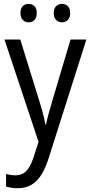

<svg xmlns="http://www.w3.org/2000/svg" viewBox="-20 -742 473 1002"><path d="M3.4 -535.6H85.9L182.6 -223.6Q189.9 -199.7 196.5 -177.5Q203.1 -155.3 208.3 -134Q213.4 -112.8 216.8 -92.3H220.2Q225.6 -118.7 234.9 -153.1Q244.1 -187.5 255.4 -224.1L348.1 -535.6H430.7L234.4 82Q218.3 133.8 196.3 169.2Q174.3 204.6 144 222.4Q113.8 240.2 71.3 240.2Q53.7 240.2 39.1 237.8Q24.4 235.4 11.7 231.9V166Q21.5 168.9 34.2 170.9Q46.9 172.9 60.1 172.9Q84.5 172.9 102.1 162.4Q119.6 151.9 132.8 129.9Q146 107.9 156.7 73.7L181.2 -1.5ZM86.9 -674.3Q86.9 -698.7 99.1 -710.2Q111.3 -721.7 129.4 -721.7Q147.5 -721.7 159.7 -710Q171.9 -698.2 171.9 -674.3Q171.9 -649.9 159.7 -637.7Q147.5 -625.5 129.4 -625.5Q111.3 -625.5 99.1 -637.7Q86.9 -649.9 86.9 -674.3ZM260.7 -674.3Q260.7 -698.7 273.2 -710.2Q285.6 -721.7 303.2 -721.7Q321.3 -721.7 333.7 -710Q346.2 -698.2 346.2 -674.3Q346.2 -649.9 333.7 -637.7Q321.3 -625.5 303.2 -625.5Q285.2 -625.5 272.9 -637.7Q260.7 -649.9 260.7 -674.3Z"/></svg>

Font: Open Sans SemiCondensed
Style: Regular
Weight: 400
Width: 4
Designer: Monotype Design Team
Foundry: Monotype Imaging Inc.
Version: Version 3.000